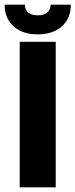

<svg xmlns="http://www.w3.org/2000/svg" viewBox="-37 -807 325 827"><path d="M203 0H48V-627H203ZM268 -787Q268 -728 229.5 -693.5Q191 -659 125.5 -659Q60 -659 21.5 -693.5Q-17 -728 -17 -787H70Q70 -765 84.5 -753Q98.9 -741 125.8 -741Q152 -741 166.5 -753Q181 -765 181 -787Z"/></svg>

Font: Blinker
Style: Regular
Weight: 400
Designer: Juergen Huber
Foundry: supertype
Version: 1.017